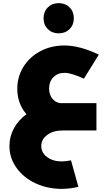

<svg xmlns="http://www.w3.org/2000/svg" viewBox="-20 -829 703 1220"><path d="M422.1 -644Q395 -617.2 353 -617.2Q311 -617.2 283.9 -644Q256.8 -670.9 256.8 -712.9Q256.8 -754.9 283.9 -782Q311 -809.1 353 -809.1Q395 -809.1 422.1 -782Q449.2 -754.9 449.2 -712.9Q449.2 -670.9 422.1 -644ZM359.9 -173.8H377.9H592.8V0H377.9Q318.8 0 280.5 28.1Q242.2 56.2 242.2 99.1Q242.2 141.6 279.5 169.2Q316.9 196.8 373 196.8Q396 196.8 431.2 189.9L478 357.9Q426.8 371.1 372.1 371.1Q281.7 371.1 205.8 335.7Q129.9 300.3 85 237.5Q40 174.8 40 99.1Q40 38.6 68.4 -13.7Q96.7 -65.9 147.9 -103Q89.8 -171.4 89.8 -265.1Q89.8 -342.3 129.6 -405.5Q169.4 -468.8 237.8 -504.4Q306.2 -540 388.2 -540Q487.3 -540 607.9 -481.9L513.2 -329.1Q432.6 -366.2 390.1 -366.2Q346.7 -366.2 319.3 -338.4Q292 -310.5 292 -266.1Q292 -230.5 310.3 -205.3Q328.6 -180.2 359.9 -173.8Z"/></svg>

Font: Montserrat-Arabic ExtraBold
Style: Regular
Weight: 800
Designer: Mohamed Gaber
Foundry: Kief Type Foundry
Version: Version 5.008;PS 005.008;hotconv 1.0.88;makeotf.lib2.5.64775